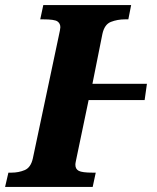

<svg xmlns="http://www.w3.org/2000/svg" viewBox="-43 -734 615 754"><path d="M-23 0 -10 -56H2Q30 -56 54 -66Q78 -76 86 -112L187 -589Q194 -620 194 -627Q194 -642 182.5 -650Q171 -658 127 -658H115L127 -714H472L461 -658H448Q418 -658 392.5 -648Q367 -638 359 -600L320 -405H534L525 -341H305L258 -116Q256 -106 254.5 -99Q253 -92 253 -87Q253 -70 266.5 -63Q280 -56 321 -56H333L321 0Z"/></svg>

Font: Noto Serif SemiCondensed ExtraBold
Style: Italic
Weight: 800
Width: 4
Italic angle: -12°
Designer: Monotype Design Team
Foundry: Monotype Imaging Inc.
Version: Version 2.014; ttfautohint (v1.8.4.7-5d5b)